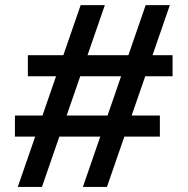

<svg xmlns="http://www.w3.org/2000/svg" viewBox="-20 -740 743 760"><path d="M39.1 -199.2V-282.7H612.8V-199.2ZM90.3 -438V-521.5H663.1V-438ZM50.3 0 299.3 -719.7H395L146 0ZM308.1 0 556.6 -719.7H652.3L403.3 0Z"/></svg>

Font: Reddit Sans Condensed SemiBold
Style: Regular
Weight: 600
Designer: Stephen Hutchings
Foundry: Reddit
Version: Version 1.014